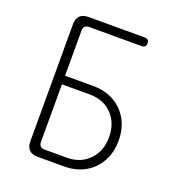

<svg xmlns="http://www.w3.org/2000/svg" viewBox="-132 -836 865 942"><g transform="rotate(20 300.0 -365.0)"><path d="M170 0Q140 0 125 -15Q110 -30 110 -60V-670Q110 -700 125 -715Q140 -730 170 -730H463Q474 -730 480 -724.5Q486 -719 486 -708Q486 -697 480 -691Q474 -685 463 -685H190Q175 -685 167.5 -677.5Q160 -670 160 -655V-420H306Q369 -420 416 -393.5Q463 -367 489.5 -320Q516 -273 516 -210Q516 -148 489.5 -100.5Q463 -53 416 -26.5Q369 0 306 0ZM160 -75Q160 -60 167.5 -52.5Q175 -45 190 -45H306Q377 -45 421.5 -91Q466 -137 466 -210Q466 -284 421.5 -329.5Q377 -375 306 -375H160Z"/></g></svg>

Font: Maple Mono NL Thin
Style: Regular
Weight: 250
Monospace: yes
Designer: subframe7536
Version: Version 7.000